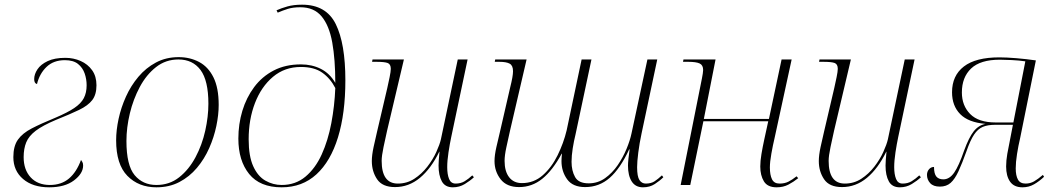

<svg xmlns="http://www.w3.org/2000/svg" viewBox="-20 -790 4511 820"><path d="M190 10Q120 10 78.5 -25.5Q37 -61 37 -119Q37 -166 56.5 -193.5Q76 -221 115.5 -241.5Q155 -262 216 -287Q268 -309 297 -328.5Q326 -348 338 -371Q350 -394 350 -426Q350 -452 341.5 -476.5Q333 -501 313 -517Q293 -533 257 -533Q209 -533 179 -504.5Q149 -476 138 -431Q126 -434 126 -452Q126 -473 140 -494Q154 -515 183.5 -529Q213 -543 259 -543Q294 -543 324.5 -529.5Q355 -516 373.5 -490Q392 -464 392 -426Q392 -386 374 -362.5Q356 -339 317.5 -320.5Q279 -302 219 -278Q162 -254 132.5 -231.5Q103 -209 92 -182Q81 -155 81 -119Q81 -65 111 -32.5Q141 0 193 0Q242 0 274.5 -27.5Q307 -55 326 -107Q328 -104 331.5 -98.5Q335 -93 335 -83Q335 -49 296 -19.5Q257 10 190 10Z M648 10Q572 10 524 -39Q476 -88 476 -191Q476 -234 486.5 -282.5Q497 -331 518 -377.5Q539 -424 571 -462Q603 -500 646 -523Q689 -546 743 -546Q791 -546 830 -525.5Q869 -505 891.5 -460Q914 -415 914 -342Q914 -300 904 -252Q894 -204 873.5 -157.5Q853 -111 821 -73Q789 -35 746 -12.5Q703 10 648 10ZM648 0Q704 0 745.5 -33Q787 -66 815 -118.5Q843 -171 856.5 -231.5Q870 -292 870 -347Q870 -446 836.5 -491Q803 -536 742 -536Q688 -536 646.5 -503.5Q605 -471 577 -418.5Q549 -366 534.5 -305.5Q520 -245 520 -188Q520 -84 555 -42Q590 0 648 0Z M1183 10Q1090 10 1044 -47Q998 -104 998 -198Q998 -260 1015 -316.5Q1032 -373 1065.5 -418Q1099 -463 1149 -489Q1199 -515 1265 -515Q1312 -515 1350 -496Q1388 -477 1412 -436Q1412 -536 1399 -608.5Q1386 -681 1353.5 -720Q1321 -759 1263 -759Q1231 -759 1209 -752Q1187 -745 1166 -736L1161 -746Q1181 -755 1207.5 -762.5Q1234 -770 1270 -770Q1373 -770 1414 -687Q1455 -604 1455 -447Q1455 -306 1423.5 -203.5Q1392 -101 1331.5 -45.5Q1271 10 1183 10ZM1183 0Q1242 0 1284.5 -35.5Q1327 -71 1354 -130.5Q1381 -190 1395 -264Q1409 -338 1412 -414Q1391 -455 1356.5 -479.5Q1322 -504 1265 -504Q1196 -504 1146 -462Q1096 -420 1069 -350Q1042 -280 1042 -195Q1042 -123 1061.5 -80Q1081 -37 1113.5 -18.5Q1146 0 1183 0Z M1914 10Q1881 10 1867 -15.5Q1853 -41 1853 -83Q1853 -92 1854 -106.5Q1855 -121 1857 -142H1856Q1821 -70 1773.5 -30.5Q1726 9 1667 9Q1613 9 1590.5 -24.5Q1568 -58 1568 -102Q1568 -127 1575.5 -162Q1583 -197 1590 -226L1634 -414Q1639 -436 1644 -460.5Q1649 -485 1649 -496Q1649 -516 1635.5 -521Q1622 -526 1588 -526H1569L1571 -536H1705L1633 -231Q1626 -200 1618 -162Q1610 -124 1610 -103Q1610 -6 1679 -6Q1718 -6 1749.5 -26.5Q1781 -47 1805 -78Q1829 -109 1843.5 -141Q1858 -173 1863 -195L1935 -536H1977L1907 -204Q1901 -176 1895.5 -140Q1890 -104 1890 -76Q1890 -45 1898 -25.5Q1906 -6 1926 -6Q1948 -6 1964.5 -16Q1981 -26 1997 -41L2004 -33Q1988 -18 1965 -4Q1942 10 1914 10Z M2726 10Q2694 10 2678 -15Q2662 -40 2662 -83Q2662 -93 2664 -112.5Q2666 -132 2669 -152H2667Q2629 -70 2584 -30.5Q2539 9 2479 9Q2426 9 2402 -24.5Q2378 -58 2378 -102Q2378 -108 2378.5 -117Q2379 -126 2380 -133L2379 -134Q2340 -62 2296 -26.5Q2252 9 2197 9Q2144 9 2118 -24.5Q2092 -58 2092 -102Q2092 -127 2100 -162Q2108 -197 2115 -226L2159 -417Q2165 -441 2168 -458Q2171 -475 2171 -486Q2171 -510 2157 -518Q2143 -526 2112 -526H2093L2095 -536H2229L2158 -231Q2150 -195 2142.5 -160.5Q2135 -126 2135 -103Q2135 -58 2154.5 -33Q2174 -8 2209 -8Q2260 -8 2298 -41.5Q2336 -75 2361.5 -127Q2387 -179 2400 -233L2464 -536H2506L2438 -216Q2431 -188 2426 -156.5Q2421 -125 2421 -99Q2421 -61 2436 -34Q2451 -7 2494 -7Q2533 -7 2564 -29Q2595 -51 2618 -84.5Q2641 -118 2656 -154.5Q2671 -191 2677 -220L2745 -536H2787L2720 -220Q2711 -178 2706 -138.5Q2701 -99 2701 -76Q2701 -36 2711 -21Q2721 -6 2738 -6Q2761 -6 2776 -16Q2791 -26 2807 -41L2813 -33Q2798 -18 2776.5 -4Q2755 10 2726 10Z M3297 10Q3258 10 3242.5 -15.5Q3227 -41 3227 -79Q3227 -102 3232 -132Q3237 -162 3244 -194L3261 -272H2984L2928 0H2887L2978 -456Q2980 -467 2981.5 -476Q2983 -485 2983 -491Q2983 -512 2968 -519Q2953 -526 2919 -526H2897L2899 -536H3036L2986 -282H3264L3318 -536H3361L3288 -200Q3281 -171 3274.5 -134.5Q3268 -98 3268 -75Q3268 -43 3277 -24.5Q3286 -6 3309 -6Q3331 -6 3347 -14Q3363 -22 3382 -37L3389 -29Q3369 -13 3347 -1.5Q3325 10 3297 10Z M3823 10Q3790 10 3776 -15.5Q3762 -41 3762 -83Q3762 -92 3763 -106.5Q3764 -121 3766 -142H3765Q3730 -70 3682.5 -30.5Q3635 9 3576 9Q3522 9 3499.5 -24.5Q3477 -58 3477 -102Q3477 -127 3484.5 -162Q3492 -197 3499 -226L3543 -414Q3548 -436 3553 -460.5Q3558 -485 3558 -496Q3558 -516 3544.5 -521Q3531 -526 3497 -526H3478L3480 -536H3614L3542 -231Q3535 -200 3527 -162Q3519 -124 3519 -103Q3519 -6 3588 -6Q3627 -6 3658.5 -26.5Q3690 -47 3714 -78Q3738 -109 3752.5 -141Q3767 -173 3772 -195L3844 -536H3886L3816 -204Q3810 -176 3804.5 -140Q3799 -104 3799 -76Q3799 -45 3807 -25.5Q3815 -6 3835 -6Q3857 -6 3873.5 -16Q3890 -26 3906 -41L3913 -33Q3897 -18 3874 -4Q3851 10 3823 10Z M4347 10Q4311 10 4294 -14Q4277 -38 4277 -79Q4277 -104 4282 -133Q4287 -162 4294 -195L4306 -257H4230Q4198 -257 4177 -248Q4156 -239 4140 -215Q4124 -191 4108 -145Q4089 -92 4073.5 -58.5Q4058 -25 4040 -9Q4022 7 3994 7Q3966 7 3952.5 -8Q3939 -23 3939 -43Q3939 -57 3947.5 -67Q3956 -77 3969 -77Q3969 -48 3979 -36Q3989 -24 4009 -24Q4035 -24 4055 -52.5Q4075 -81 4098 -148Q4118 -203 4138.5 -229Q4159 -255 4189 -261Q4116 -267 4081 -302.5Q4046 -338 4046 -396Q4046 -467 4096.5 -506Q4147 -545 4248 -545Q4278 -545 4320.5 -541.5Q4363 -538 4404 -532L4337 -201Q4329 -167 4323.5 -132Q4318 -97 4318 -71Q4318 -40 4327.5 -23Q4337 -6 4360 -6Q4380 -6 4396.5 -15.5Q4413 -25 4434 -43L4439 -35Q4419 -16 4396.5 -3Q4374 10 4347 10ZM4232 -267H4308L4359 -528Q4333 -532 4300.5 -533.5Q4268 -535 4250 -535Q4167 -535 4127.5 -497.5Q4088 -460 4088 -395Q4088 -339 4123.5 -303Q4159 -267 4232 -267Z"/></svg>

Font: Noto Serif Display ExtraLight
Style: Italic
Weight: 200
Italic angle: -12°
Designer: Monotype Design Team
Foundry: Monotype Imaging Inc.
Version: Version 2.009